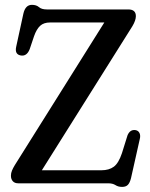

<svg xmlns="http://www.w3.org/2000/svg" viewBox="-20 -738 604 773"><path d="M513 -632.5 148.5 -52.5H388Q419 -52.5 438.2 -66.8Q457.5 -81 471 -121.5L493.5 -193.5Q504 -218 526.5 -214Q537 -212 541.8 -202Q546.5 -192 542.5 -177L507.5 -21Q503 -2.5 495 6Q487 14.5 471.5 14.5Q456 14.5 444.8 7.2Q433.5 0 415.5 0H53.5Q39 0 31.5 -8.5Q24 -17 24 -30.5Q24 -41 28.2 -51.2Q32.5 -61.5 39.5 -73L400 -647.5H181.5Q156 -647.5 141.5 -634Q127 -620.5 117 -592L99.5 -540Q87.5 -509.5 62 -515Q39 -520 45 -549L74 -682.5Q82 -718.5 108.5 -718.5Q126.5 -718.5 137 -709.2Q147.5 -700 168.5 -700H496.5Q527 -700 527 -673Q527 -656 513 -632.5Z"/></svg>

Font: Fraunces 144pt S100
Style: Regular
Weight: 400
Version: Version 1.000; ttfautohint (v1.8.3)